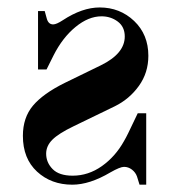

<svg xmlns="http://www.w3.org/2000/svg" viewBox="-20 -488 474 520"><path d="M83 -458H101.1L106.9 -437Q111.3 -421.9 124 -421.9Q132.8 -421.9 149.9 -433.1Q202.6 -467.8 250 -467.8Q304.7 -467.8 343.3 -431.2Q381.8 -394.5 381.8 -336.9Q381.8 -291 356.2 -255.4Q330.6 -219.7 291 -200.2L179.2 -146Q138.7 -126.5 121.8 -109.6Q105 -92.8 105 -71.8Q105 -47.9 122.6 -30Q140.1 -12.2 176.8 -12.2Q219.2 -12.2 255.9 -38.1Q292.5 -64 315.9 -106Q321.3 -115.2 327.4 -127.7Q333.5 -140.1 341.3 -156.7Q349.1 -173.3 353 -181.2H376V12.2H357.9L351.1 -9.8Q347.2 -21 337.4 -28.6Q327.6 -36.1 315.9 -36.1Q305.2 -36.1 278.8 -21Q222.7 12.2 175.8 12.2Q118.7 12.2 80.3 -23.2Q42 -58.6 42 -120.1Q42 -169.4 69.3 -201.9Q96.7 -234.4 154.8 -263.2L252.9 -311Q317.9 -342.8 317.9 -389.2Q317.9 -415.5 298.8 -429.7Q279.8 -443.8 254.9 -443.8Q219.7 -443.8 184.6 -415Q149.4 -386.2 125 -337.9L106 -299.8H83Z"/></svg>

Font: Flanker Steampunk
Style: Bold
Weight: 700
Designer: Alexey Kryukov, Leonardo Di Lena
Foundry: Alexey Kryukov, Leonardo Di Lena
Version: 1.210